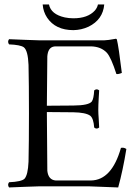

<svg xmlns="http://www.w3.org/2000/svg" viewBox="-20 -823 607 848"><path d="M440.4 -803.2Q434.6 -736.3 371.1 -705.1Q339.4 -690.4 304.2 -689.9Q225.1 -689.9 188 -745.1Q170.9 -771 168.5 -803.2H196.3Q205.1 -759.8 266.1 -746.1Q284.7 -742.2 304.2 -742.2Q367.7 -742.2 398.9 -776.4Q409.7 -789.1 412.6 -803.2ZM304.2 -356.9Q372.6 -357.4 385.7 -375Q394 -387.2 396 -423.8Q407.2 -433.1 418 -423.8Q417.5 -411.6 416 -390.1Q414.1 -357.4 414.1 -337.9Q414.1 -321.3 416 -297.9Q417.5 -275.4 418 -259.8Q406.7 -250.5 396 -259.8Q393.1 -300.3 378.4 -312Q358.4 -326.2 304.2 -327.1L187 -328.1Q187 -328.1 189 -71.8Q189 -69.8 189 -68.8Q193.4 -28.3 226.1 -25.9H381.8Q473.6 -27.3 514.2 -169.9Q525.9 -172.4 535.6 -166.5Q537.6 -165.5 538.1 -165Q522.9 -70.8 502 4.9Q501 4.9 374 0H151.9Q136.7 0 92.3 2Q43.9 4.4 20 4.9Q11.7 -6.8 20 -18.1Q75.2 -20.5 88.4 -33.7Q103.5 -50.8 106 -108.9Q107.9 -191.9 107.9 -320.8Q107.9 -454.6 106 -536.1Q103.5 -600.1 85 -614.3Q69.8 -625 20 -627Q11.7 -638.7 20 -649.9Q44.9 -649.4 92.3 -647Q134.8 -645 149.9 -645H441.9Q454.6 -645 492.2 -651.9Q495.6 -650.4 496.1 -648.9Q503.9 -618.2 518.1 -501Q503.4 -494.6 494.1 -496.1Q470.7 -568.8 452.1 -589.8Q426.3 -617.2 381.8 -618.2H226.1Q195.3 -618.2 189.9 -582Q189.5 -577.6 189 -574.2L187 -356Z"/></svg>

Font: Linux Libertine Display O
Style: Regular
Weight: 400
Designer: Philipp H. Poll
Foundry: Philipp H. Poll
Version: Version 5.0.9